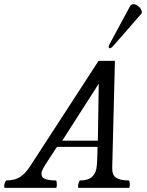

<svg xmlns="http://www.w3.org/2000/svg" viewBox="-57 -913 715 933"><path d="M417 -199.2Q416 -185.5 416 -159.2Q415.5 -116.2 411.1 -92.3Q406.7 -68.4 388.4 -52.2Q370.1 -36.1 331.1 -36.1Q322.3 -20.5 322.3 -9.3Q322.3 0 325.7 0H568.8Q571.8 0 572.8 -5.4Q573.7 -10.7 573.7 -14.6Q573.7 -34.2 568.8 -36.1Q528.3 -36.1 507.8 -48.8Q487.3 -61.5 488.3 -98.1L501.5 -617.2H421.9L87.9 -103Q64.5 -67.4 38.8 -51.8Q13.2 -36.1 -27.3 -36.1Q-36.6 -21.5 -36.6 -9.3Q-36.6 0 -32.7 0H214.8Q217.3 0 218.3 -5.9Q219.2 -11.7 219.2 -14.6Q219.2 -34.2 214.8 -36.1Q186.5 -36.1 165.5 -42.2Q144.5 -48.3 144.5 -69.8Q144.5 -82.5 162.8 -112.1Q181.2 -141.6 210.4 -185.1L220.2 -199.2ZM422.9 -506.3 418.5 -229.5H245.6ZM592.3 -892.6Q585.9 -892.6 581.5 -889.9Q577.1 -887.2 573.7 -880.4Q553.7 -842.8 546.9 -831.1L472.7 -693.4Q471.2 -687.5 471.2 -685.1Q471.2 -681.6 472.9 -679.9Q474.6 -678.2 476.6 -678.2Q478 -678.2 481.9 -680.2Q485.8 -682.1 489.3 -685.5Q503.9 -701.7 520 -720.5Q536.1 -739.3 550.3 -754.9Q606.9 -820.8 628.4 -844.2Q630.9 -846.7 631.6 -848.9Q632.3 -851.1 632.3 -854.5Q632.3 -862.3 626 -871.3Q619.6 -880.4 610.4 -886.5Q601.1 -892.6 592.3 -892.6Z"/></svg>

Font: Radley
Style: Italic
Weight: 400
Italic angle: -12°
Designer: Vernon Adams
Foundry: Vernon Adams
Version: Version 1.003; ttfautohint (v1.6)